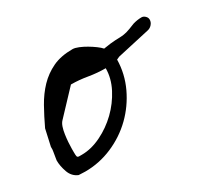

<svg xmlns="http://www.w3.org/2000/svg" viewBox="-84 -492 674 622"><g transform="rotate(-30 252.5 -181.0)"><path d="M15.6 -76.2Q15.6 -77.1 16.6 -83Q17.6 -88.9 18.6 -95.2Q19.5 -101.6 20.5 -106.9Q21.5 -112.3 21.5 -114.3V-118.2V-124L35.2 -185.5Q51.8 -220.7 69.8 -252.9Q87.9 -285.2 111.3 -309.6Q134.8 -334 165.5 -348.6Q196.3 -363.3 240.2 -363.3Q249 -363.3 262.2 -357.9Q275.4 -352.5 288.6 -344.7Q301.8 -336.9 313 -328.6Q324.2 -320.3 330.1 -313.5Q360.4 -318.4 374 -318.8Q387.7 -319.3 397.5 -319.8Q407.2 -320.3 418.5 -323.2Q429.7 -326.2 453.1 -335.9Q469.7 -340.8 485.4 -340.8Q492.2 -340.8 498.5 -335Q504.9 -329.1 504.9 -321.3Q504.9 -311.5 498 -303.7Q491.2 -295.9 481.4 -293.9L359.4 -266.6L348.6 -261.7Q347.7 -209 325.2 -161.1Q302.7 -113.3 265.6 -77.1Q228.5 -41 179.7 -20Q130.9 1 78.1 1Q74.2 1 65.4 0.5Q56.6 0 53.7 0Q32.2 -8.8 23.9 -32.2Q15.6 -55.7 15.6 -76.2ZM78.1 -56.6Q79.1 -51.8 85.9 -51.8Q92.8 -51.8 95.7 -51.8Q130.9 -51.8 168 -69.8Q205.1 -87.9 234.9 -116.7Q264.6 -145.5 283.7 -182.1Q302.7 -218.8 302.7 -255.9Q271.5 -255.9 240.2 -261.2Q209 -266.6 179.7 -266.6H178.7L97.7 -180.7Q90.8 -173.8 86.9 -162.1Q83 -150.4 81.1 -136.7Q79.1 -123 78.1 -109.4Q77.1 -95.7 77.1 -85Q77.1 -82 77.1 -71.3Q77.1 -60.5 78.1 -56.6Z"/></g></svg>

Font: Cedarville Cursive
Style: Regular
Weight: 400
Designer: Kimberly Geswein
Foundry: Kimberly Geswein
Version: Version 1.001 2010